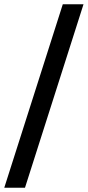

<svg xmlns="http://www.w3.org/2000/svg" viewBox="-21 -770 411 899"><path d="M-1 109 273 -750H370L96 109Z"/></svg>

Font: Ek Mukta
Style: Bold
Weight: 700
Designer: Girish Dalvi and Yashodeep Gholap
Foundry: Ek Type
Version: Version 2.538;PS 1.002;hotconv 16.6.51;makeotf.lib2.5.65220;